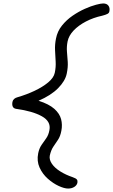

<svg xmlns="http://www.w3.org/2000/svg" viewBox="-20 -827 654 1111"><path d="M374 264Q352 264 319.5 249Q287 234 256.5 207Q226 180 209 142.5Q192 105 201 60Q207 31 220.5 11.5Q234 -8 247.5 -27Q261 -46 266 -74Q276 -124 222.5 -154Q169 -184 74 -197Q46 -201 52 -237Q56 -258 83 -265Q132 -279 179 -301Q226 -323 258.5 -350Q291 -377 297 -406Q304 -439 302 -471.5Q300 -504 298.5 -537Q297 -570 304 -604Q312 -646 338.5 -679Q365 -712 400 -736Q435 -760 471 -776Q507 -792 535.5 -799.5Q564 -807 577 -807Q598 -807 607.5 -794Q617 -781 613 -762Q612 -752 601.5 -746.5Q591 -741 571 -736Q520 -725 477 -702.5Q434 -680 406 -650.5Q378 -621 371 -587Q365 -556 367.5 -527.5Q370 -499 372 -468.5Q374 -438 366 -400Q357 -358 316 -316.5Q275 -275 203 -244Q263 -225 294 -197.5Q325 -170 333.5 -137.5Q342 -105 335 -70Q329 -38 315.5 -18Q302 2 288.5 22Q275 42 268 74Q264 97 280.5 121Q297 145 329 165Q361 185 400 198Q420 205 425 212Q430 219 428 230Q425 245 410 254.5Q395 264 374 264Z"/></svg>

Font: Shantell Sans Normal
Style: Italic
Weight: 300
Italic angle: -11.31°
Designer: Stephen Nixon, Anya Danilova, Shantell Martin
Foundry: Arrow Type
Version: Version 1.008;[a672d596b]